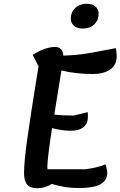

<svg xmlns="http://www.w3.org/2000/svg" viewBox="-20 -976 641 1022"><path d="M307 -601Q303 -579 298 -545Q293 -511 285 -465L269 -366Q310 -361 373 -361L447 -379L448 -355Q448 -319 424.5 -299.5Q401 -280 357 -280Q312 -280 257 -294Q232 -130 232 -88Q232 -79 233 -75H433Q493 -82 542 -101Q551 -71 551 -57Q551 -15 514.5 5Q478 25 399 25Q325 25 256 3Q219 26 179 26Q142 26 125 7Q108 -12 108 -55Q108 -112 124 -229Q140 -346 185 -623L154 -684Q221 -726 273 -726Q314 -726 317 -680Q383 -682 434 -690Q485 -698 572 -715L596 -720Q601 -703 601 -678Q601 -629 565.5 -605.5Q530 -582 477 -582Q383 -582 307 -601ZM357 -877Q357 -912 381 -934Q405 -956 442 -956Q471 -956 488 -941.5Q505 -927 505 -902Q505 -868 481.5 -846Q458 -824 420 -824Q391 -824 374 -838.5Q357 -853 357 -877Z"/></svg>

Font: Lemonada
Style: Regular
Weight: 400
Designer: Mohamed Gaber (Arabic) Eduardo Tunni (Latin)
Foundry: Kief Type Foundry
Version: Version 3.006